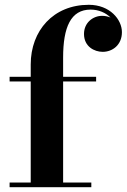

<svg xmlns="http://www.w3.org/2000/svg" viewBox="-20 -780 528 800"><path d="M20 -19.5V0H360.5V-19.5H243V-440.5H380.5V-460H243V-540C243 -667 275 -740 357.5 -740C391 -740 420.5 -727 440.5 -707C429.5 -711.5 417.5 -714 405.5 -714C368 -714 330 -686 330 -638.5C330 -586 373 -564 408 -564C448.5 -564 488 -592.5 488 -646C488 -698 438.5 -760 350 -760C202.5 -760 108 -652.5 108 -511.5V-460H20V-440.5H108V-19.5Z"/></svg>

Font: Bodoni* 11pt
Style: Bold
Weight: 700
Version: Version 2.3